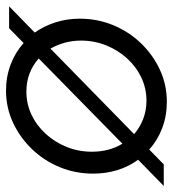

<svg xmlns="http://www.w3.org/2000/svg" viewBox="10 -562 561 622"><g transform="rotate(-90 290.0 -250.5)"><path d="M272 10Q226 10 186.5 -5Q147 -20 117 -47L69 0H-1L84 -83Q62 -113 50.5 -150Q39 -187 39 -229Q39 -286 60 -337Q81 -388 118.5 -427Q156 -466 204.5 -488.5Q253 -511 308 -511Q353 -511 392.5 -496Q432 -481 462 -454L510 -501H581L496 -418Q517 -388 529 -351Q541 -314 541 -272Q541 -215 520 -164Q499 -113 461.5 -74Q424 -35 375.5 -12.5Q327 10 272 10ZM136 -134 412 -405Q391 -424 364 -434.5Q337 -445 305 -445Q265 -445 230 -428.5Q195 -412 168 -382.5Q141 -353 125.5 -314.5Q110 -276 110 -233Q110 -205 116.5 -180Q123 -155 136 -134ZM275 -56Q315 -56 350 -72.5Q385 -89 412 -118.5Q439 -148 454.5 -186.5Q470 -225 470 -268Q470 -296 463 -321Q456 -346 444 -367L167 -96Q189 -77 216.5 -66.5Q244 -56 275 -56Z"/></g></svg>

Font: Red Hat Display
Style: Italic
Weight: 300
Italic angle: -12°
Designer: Pentagram, MCKL
Foundry: Pentagram, MCKL
Version: Version 1.023